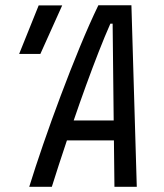

<svg xmlns="http://www.w3.org/2000/svg" viewBox="-20 -714 626 734"><path d="M178.2 0H91.8Q114.3 -72.8 145.3 -162.8Q176.3 -252.9 212.2 -348.4Q248 -443.8 284.9 -533.4Q321.8 -623 356 -693.8H482.4L502.9 0H417.5L415.5 -177.2H235.8Q219.2 -127.9 204.6 -82.8Q189.9 -37.6 178.2 0ZM261.7 -253.4H414.6L410.6 -623.5H401.9Q380.9 -576.2 357.2 -515.6Q333.5 -455.1 309.1 -387.9Q284.7 -320.8 261.7 -253.4ZM53.2 -507.8 127.9 -693.4H217.8L134.3 -507.8Z"/></svg>

Font: CaskaydiaCove NFP SemiLight
Style: Italic
Weight: 350
Italic angle: -10°
Designer: Aaron Bell
Foundry: Saja Typeworks
Version: Version 2111.001; VTT 6.35;Nerd Fonts 3.1.1